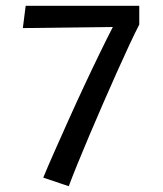

<svg xmlns="http://www.w3.org/2000/svg" viewBox="-20 -632 565 664"><path d="M217.8 12 129.6 -17.7Q143.1 -50.7 165.8 -102.1Q188.5 -153.5 215.5 -213.6Q242.4 -273.6 270.9 -334.5Q299.3 -395.3 325.3 -448.6Q351.2 -501.8 370.3 -538.7L59 -534.9L68.8 -612H461.6V-547.1Q447.8 -520.4 427.6 -477.3Q407.4 -434.2 383.8 -381.3Q360.2 -328.4 335.7 -272.2Q311.3 -216 288.5 -162.4Q265.8 -108.9 247.3 -63.3Q228.8 -17.7 217.8 12Z"/></svg>

Font: Ancizar Sans Thin
Style: Regular
Weight: 100
Designer: Cesar Puertas, Viviana Monsalve, Julian Moncada, Julian Prieto, Jose Castro, Mariel Hernandez, Felipe Aragon, Sara Alarc
Version: Version 8.100